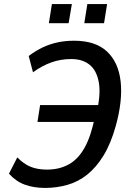

<svg xmlns="http://www.w3.org/2000/svg" viewBox="-20 -914 645 943"><path d="M202 9Q146 9 102 -7Q58 -23 24 -61L65 -141Q96 -109 130 -95Q164 -81 211 -81Q271 -81 317.5 -106.5Q364 -132 396 -189.5Q428 -247 447 -345L478 -315H164L177 -398H500L453 -354Q476 -449 465.5 -508.5Q455 -568 420 -596Q385 -624 330 -624Q278 -624 232 -607.5Q186 -591 142 -559L121 -639Q157 -666 191.5 -682Q226 -698 263.5 -706Q301 -714 344 -714Q449 -714 505.5 -661Q562 -608 572.5 -514Q583 -420 549 -297Q525 -210 489 -151Q453 -92 408.5 -56.5Q364 -21 311 -6Q258 9 202 9ZM394 -800 409 -894H506L491 -800ZM220 -800 235 -894H333L317 -800Z"/></svg>

Font: Nunito Sans 7pt Condensed SemiBold
Style: Italic
Weight: 600
Width: 3
Italic angle: -9°
Designer: Vernon Adams
Foundry: Vernon Adams
Version: Version 3.101;gftools[0.9.27]